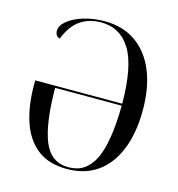

<svg xmlns="http://www.w3.org/2000/svg" viewBox="-109 -820 858 925"><g transform="rotate(15 320.5 -357.5)"><path d="M307 10Q215 10 158.5 -35Q102 -80 76 -159Q50 -238 50 -341V-363H484Q483 -550 432 -632.5Q381 -715 285 -715Q226 -715 182.5 -685.5Q139 -656 112 -588Q89 -595 89 -621Q89 -648 119 -672Q149 -696 197 -710.5Q245 -725 300 -725Q392 -725 456.5 -679.5Q521 -634 554.5 -552Q588 -470 588 -359Q588 -244 554.5 -161Q521 -78 458.5 -34Q396 10 307 10ZM313 0Q400 0 441 -85Q482 -170 484 -353H152Q153 -175 189 -87.5Q225 0 313 0Z"/></g></svg>

Font: Noto Serif Display SemiCondensed
Style: Regular
Weight: 400
Width: 4
Designer: Monotype Design Team
Foundry: Monotype Imaging Inc.
Version: Version 2.009